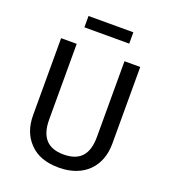

<svg xmlns="http://www.w3.org/2000/svg" viewBox="-155 -974 972 1099"><g transform="rotate(20 331.0 -425.0)"><path d="M467 -862H194V-793H467ZM572 -689H476V-228C476 -120 429 -68 330 -68C233 -68 185 -121 185 -228V-689H90V-221C90 -150 111 -94 153 -52C194 -9 253 12 330 12C483 12 572 -83 572 -221Z"/></g></svg>

Font: Fira Sans
Style: Regular
Weight: 400
Designer: Carrois Corporate & Edenspiekermann AG
Foundry: Carrois Corporate GbR & Edenspiekermann AG
Version: Version 4.203